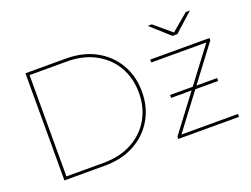

<svg xmlns="http://www.w3.org/2000/svg" viewBox="-108 -948 1543 1179"><g transform="rotate(-20 663.5 -358.5)"><path d="M133 0V-700H398Q509 -700 592 -654.5Q675 -609 721 -530Q767 -451 767 -350Q767 -249 721 -170Q675 -91 592 -45.5Q509 0 398 0ZM153 -19H396Q503 -19 582 -62Q661 -105 704 -179.5Q747 -254 747 -350Q747 -446 704 -520.5Q661 -595 582 -638Q503 -681 396 -681H153ZM877 0V-15L1246 -504L1254 -498H882V-517H1269V-502L900 -13L888 -19H1274V0ZM1069 -251 1062 -252H922V-271H1076L1083 -270H1229V-251ZM1060 -607 938 -717H965L1079 -621H1073L1187 -717H1214L1092 -607Z"/></g></svg>

Font: Montserrat Alternates Thin
Style: Regular
Weight: 100
Designer: Julieta Ulanovsky
Foundry: Julieta Ulanovsky
Version: Version 9.000